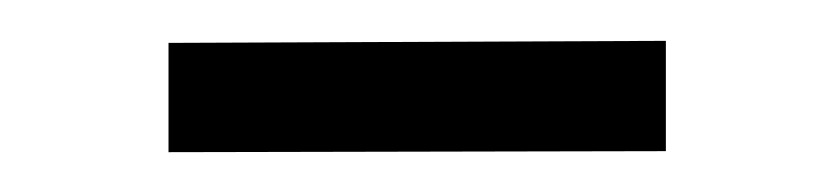

<svg xmlns="http://www.w3.org/2000/svg" viewBox="-20 -306 409 94"><path d="M306 -286V-232L62.5 -231.5V-285Z"/></svg>

Font: Public Sans Thin ExtraLight
Style: Regular
Weight: 250
Version: Version 1.007